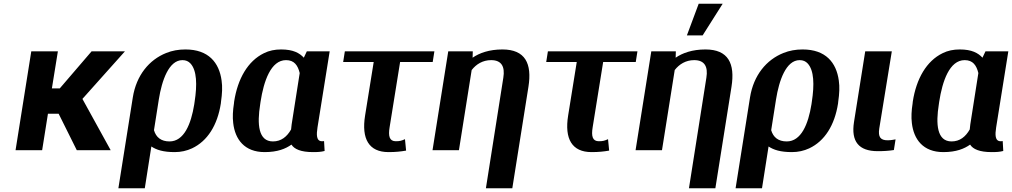

<svg xmlns="http://www.w3.org/2000/svg" viewBox="-20 -802 5403 1025"><path d="M63 0H205L236 -195H293L390 0H571L420 -274L647 -528H469L299 -330H257L289 -528H147Z M612 203H753L788 -20C815 -2 851 10 913 10C946 10 977 3 1005 -10C1088 -49 1141 -134 1159 -250L1160 -260C1166 -301 1168 -338 1163 -372C1150 -468 1093 -538 970 -538C933 -538 899 -532 867 -519C777 -483 708 -401 689 -282ZM802 -107 828 -272C844 -372 881 -481 954 -481C972 -481 986 -475 997 -463C1031 -426 1033 -350 1019 -259L1017 -245C1000 -139 962 -47 885 -47C840 -47 813 -69 802 -107Z M1229 -250C1223 -212 1221 -177 1225 -145C1235 -58 1285 10 1393 10C1462 10 1505 -8 1536 -30C1551 -6 1586 10 1651 10C1677 10 1693 9 1713 4L1710 -49C1707 -48 1704 -48 1699 -48C1668 -48 1669 -84 1675 -122L1740 -528H1618L1602 -494C1579 -519 1545 -538 1481 -538C1447 -538 1417 -532 1389 -518C1303 -476 1249 -382 1230 -260ZM1369 -245 1371 -259C1388 -369 1426 -481 1507 -481C1551 -481 1570 -453 1580 -412L1537 -138L1534 -111C1512 -72 1481 -47 1437 -47C1359 -47 1352 -139 1369 -245Z M1812 -471H1975L1929 -185C1909 -61 1949 10 2054 10C2092 10 2119 7 2148 2L2142 -59C2124 -51 2115 -48 2093 -48C2059 -48 2052 -75 2060 -123L2116 -471H2290L2299 -528H1821Z M2289 0H2430L2498 -428C2522 -459 2557 -481 2602 -481C2656 -481 2677 -448 2667 -387L2574 203H2715L2801 -338C2821 -463 2784 -538 2662 -538C2592 -538 2539 -519 2503 -494L2504 -528H2373Z M2896 -471H3059L3013 -185C2993 -61 3033 10 3138 10C3176 10 3203 7 3232 2L3226 -59C3208 -51 3199 -48 3177 -48C3143 -48 3136 -75 3144 -123L3200 -471H3374L3383 -528H2905Z M3373 0H3514L3582 -428C3606 -459 3641 -481 3686 -481C3740 -481 3761 -448 3751 -387L3658 203H3799L3885 -338C3905 -463 3868 -538 3746 -538C3676 -538 3623 -519 3587 -494L3588 -528H3457ZM3647 -613H3731L3838 -782H3710Z M3907 203H4048L4083 -20C4110 -2 4146 10 4208 10C4241 10 4272 3 4300 -10C4383 -49 4436 -134 4454 -250L4455 -260C4461 -301 4463 -338 4458 -372C4445 -468 4388 -538 4265 -538C4228 -538 4194 -532 4162 -519C4072 -483 4003 -401 3984 -282ZM4097 -107 4123 -272C4139 -372 4176 -481 4249 -481C4267 -481 4281 -475 4292 -463C4326 -426 4328 -350 4314 -259L4312 -245C4295 -139 4257 -47 4180 -47C4135 -47 4108 -69 4097 -107Z M4539 -150C4523 -47 4564 5 4666 5C4700 5 4726 3 4752 -1L4761 -58L4743 -55C4736 -54 4728 -53 4719 -53C4680 -53 4667 -71 4674 -116L4741 -528H4599Z M4852 -250C4846 -212 4844 -177 4848 -145C4858 -58 4908 10 5016 10C5085 10 5128 -8 5159 -30C5174 -6 5209 10 5274 10C5300 10 5316 9 5336 4L5333 -49C5330 -48 5327 -48 5322 -48C5291 -48 5292 -84 5298 -122L5363 -528H5241L5225 -494C5202 -519 5168 -538 5104 -538C5070 -538 5040 -532 5012 -518C4926 -476 4872 -382 4853 -260ZM4992 -245 4994 -259C5011 -369 5049 -481 5130 -481C5174 -481 5193 -453 5203 -412L5160 -138L5157 -111C5135 -72 5104 -47 5060 -47C4982 -47 4975 -139 4992 -245Z"/></svg>

Font: Aerodynamic
Style: Obl
Weight: 500
Designer: Google
Version: Version 2.000980; 2014